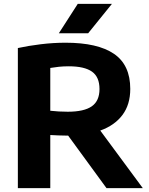

<svg xmlns="http://www.w3.org/2000/svg" viewBox="-20 -969 766 989"><path d="M72 0V-721.5Q124 -733 189.2 -741Q254.5 -749 317.5 -749Q483 -749 567 -691.8Q651 -634.5 651 -511Q651 -430.5 610.8 -376.8Q570.5 -323 496.5 -296.5L715.5 0H528.5L331 -270.5Q327.5 -270.5 324 -270.5Q301 -270.5 280.8 -271.5Q260.5 -272.5 239 -273.5V0ZM329 -393.5Q412.5 -393.5 452.5 -421.2Q492.5 -449 492.5 -510.5Q492.5 -572.5 453.8 -600Q415 -627.5 334 -627.5Q306.5 -627.5 283.2 -625Q260 -622.5 239 -619V-398.5Q262 -396 283 -394.8Q304 -393.5 329 -393.5ZM283 -797.5 380.5 -949H556.5L434 -797.5Z"/></svg>

Font: Encode Sans SmExp
Style: Bold
Weight: 700
Width: 6
Designer: Multiple Designers
Foundry: Impallari Type
Version: Version 3.002; ttfautohint (v1.8.3) -l 8 -r 50 -G 200 -x 14 